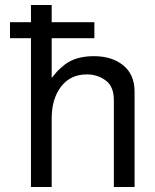

<svg xmlns="http://www.w3.org/2000/svg" viewBox="-20 -749 619 769"><path d="M436 -348Q436 -403 403 -427Q370 -451 328 -451Q262 -451 224.5 -402Q187 -353 187 -275V0H104V-596H20V-660H104V-729H187V-660H358V-596H187V-437Q200 -453 209 -463Q218 -473 239 -490Q283 -524 356 -524Q429 -524 474 -487Q519 -450 519 -382V0H436Z"/></svg>

Font: Autonym
Style: Regular
Weight: 500
Version: Version 1.0.20131126